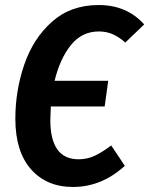

<svg xmlns="http://www.w3.org/2000/svg" viewBox="-20 -727 593 763"><path d="M197 -406H410L396 -304H182Q180 -266 180 -250Q180 -94 292 -94Q327 -94 356.5 -108Q386 -122 422 -149L476 -68Q384 16 270 16Q165 16 103 -54.5Q41 -125 41 -255Q41 -367 76.5 -470.5Q112 -574 186.5 -640.5Q261 -707 372 -707Q484 -707 553 -630L478 -558Q453 -580 428 -591Q403 -602 373 -602Q305 -602 261.5 -547.5Q218 -493 197 -406Z"/></svg>

Font: Fira Sans Condensed SemiBold
Style: Italic
Weight: 600
Width: 3
Italic angle: -8°
Designer: bBox Type GmbH & Carrois Corporate GbR & Edenspiekermann AG
Foundry: bBox Type GmbH & Carrois Corporate GbR & Edenspiekermann AG
Version: Version 4.301